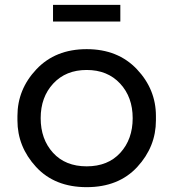

<svg xmlns="http://www.w3.org/2000/svg" viewBox="-20 -755 716 793"><path d="M477 -666H199V-735H477ZM52 -258V-276Q52 -386 130.5 -469Q209 -552 338 -552Q467 -552 545.5 -469Q624 -386 624 -276V-258Q624 -149 547 -65.5Q470 18 338 18Q206 18 129 -65.5Q52 -149 52 -258ZM199 -124Q250 -68 338 -68Q426 -68 477 -124Q528 -180 528 -267Q528 -354 476 -410Q424 -466 338 -466Q252 -466 200 -410Q148 -354 148 -267Q148 -180 199 -124Z"/></svg>

Font: Sora
Style: Regular
Weight: 400
Designer: Jonathan Barnbrook, Julián Moncada
Foundry: Barnbrook Fonts
Version: Version 2.000